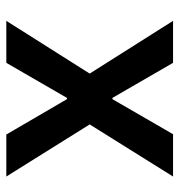

<svg xmlns="http://www.w3.org/2000/svg" viewBox="0 -568 568 608"><g transform="rotate(-90 284.0 -264.0)"><path d="M29 0 194 -264 29 -528H162L274 -336H278L389 -528H522L355 -264L522 0H389L278 -192H274L163 0Z"/></g></svg>

Font: Lopes Sans SemiBold
Style: Regular
Weight: 600
Designer: Gabriel Lam, Diego Maldonado
Foundry: TypeRant, Foresti Design
Version: Version 4.000